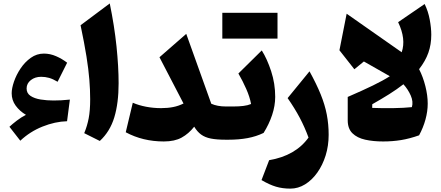

<svg xmlns="http://www.w3.org/2000/svg" viewBox="-20 -823 2598 1131"><path d="M132.8 -146.5Q95.7 -168.5 72.3 -200.7Q48.8 -232.9 48.8 -273.4Q48.8 -302.7 62.5 -342.5Q76.2 -382.3 101.3 -419.9Q126.5 -457.5 161.4 -482.4Q196.3 -507.3 238.3 -507.3Q275.4 -507.3 310.5 -491.9Q345.7 -476.6 375.5 -453.6L319.3 -341.3Q291.5 -357.9 269 -364.3Q246.6 -370.6 222.2 -370.6Q186.5 -370.6 161.6 -351.1Q136.7 -331.5 136.7 -301.8Q136.7 -273.4 159.9 -258.1Q183.1 -242.7 219.7 -236.8Q256.3 -231 295.4 -231Q318.4 -231 340.8 -232.2Q363.3 -233.4 391.6 -236.3L375 -108.9Q304.2 -106.9 230.5 -77.4Q156.7 -47.9 99.6 5.9L35.6 -76.2Q52.7 -92.3 79.1 -112.5Q105.5 -132.8 132.8 -146.5Z M626.5 -802.7Q653.8 -670.4 666.3 -549.8Q678.7 -429.2 678.7 -333Q678.7 -215.8 653.3 -131.8Q627.9 -47.9 567.9 7.3L476.1 -38.6Q493.7 -80.6 502.4 -126.2Q511.2 -171.9 511.2 -238.3Q511.2 -294.4 506.3 -354.2Q501.5 -414.1 489.3 -490.7Q477.1 -567.4 454.6 -674.3Z M1061 -213.4 919.4 -485.8 1077.1 -623.5 1224.6 -211.9Q1260.7 -195.8 1309.6 -195.8H1310.1V0H1309.6Q1256.8 0 1222.2 -6.8Q1187.5 -13.7 1164.6 -30.5Q1141.6 -47.4 1124 -76.7Q1091.3 -35.2 1050 -12.5Q1008.8 10.3 944.8 10.3Q821.3 10.3 720.7 -43.9L762.2 -217.8Q796.9 -202.6 840.3 -194.3Q883.8 -186 929.2 -186Q967.3 -186 999.8 -192.4Q1032.2 -198.7 1061 -213.4Z M1289.6 -595.7V-747.6H1614.7V-595.7ZM1310.1 0Q1299.3 0 1293.9 -8.1Q1288.6 -16.1 1288.6 -38.6V-157.2Q1288.6 -179.7 1293.9 -187.7Q1299.3 -195.8 1310.1 -195.8H1356.4Q1387.7 -195.8 1413.6 -199Q1439.5 -202.1 1459 -210.4Q1451.2 -252.4 1430.4 -299.3Q1409.7 -346.2 1384.3 -390.1L1522 -525.9Q1553.7 -475.6 1577.4 -403.1Q1601.1 -330.6 1601.1 -252.4Q1601.1 -200.2 1583 -145.8Q1564.9 -91.3 1532.7 -40Q1489.3 -19 1438.5 -9.5Q1387.7 0 1326.2 0Z M1916 -28.8Q1916 35.6 1898.2 92.8Q1880.4 149.9 1849.1 193.8Q1817.9 237.8 1777.1 262.9Q1736.3 288.1 1690.4 288.1Q1644 288.1 1605.5 276.6Q1566.9 265.1 1520.5 237.8L1565.4 120.6Q1720.7 94.2 1797.4 -12.7Q1774.9 -74.2 1745.4 -129.9Q1715.8 -185.5 1674.3 -245.1L1803.2 -402.8Q1844.2 -328.6 1869.1 -267.1Q1894 -205.6 1905 -148.2Q1916 -90.8 1916 -28.8Z M2276.4 -374 2123.5 -460.9 2067.4 -415 1979.5 -526.9 2022 -742.2 2346.2 -515.1Q2373 -592.8 2325.2 -692.4L2481.4 -799.3Q2502.4 -756.3 2511.5 -707Q2520.5 -657.7 2520.5 -618.2Q2520.5 -561 2503.4 -512.5Q2486.3 -463.9 2448.7 -415.5Q2472.2 -369.6 2485.8 -315.2Q2499.5 -260.7 2499.5 -212.9Q2499.5 -167 2486.3 -118.9Q2473.1 -70.8 2448.7 -25.9Q2392.1 -5.9 2342 2.2Q2292 10.3 2236.8 10.3Q2178.2 10.3 2131.1 -0.2Q2084 -10.7 2056.2 -37.8Q2028.3 -64.9 2028.3 -114.3V-252Q2115.2 -289.6 2176 -319.1Q2236.8 -348.6 2276.4 -374ZM2356.4 -326.7Q2318.8 -297.4 2272.7 -268.3Q2226.6 -239.3 2172.9 -209L2172.4 -187.5Q2231.4 -185.1 2295.9 -186Q2360.4 -187 2406.2 -191.9Q2415.5 -223.6 2399.7 -260Q2383.8 -296.4 2356.4 -326.7Z"/></svg>

Font: Pinar-DS3-FD ExtraBold
Style: Regular
Weight: 800
Designer: Amin Abedi
Version: Version 3.000